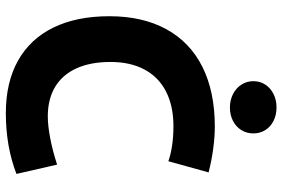

<svg xmlns="http://www.w3.org/2000/svg" viewBox="-176 -790 976 664"><g transform="rotate(90 312.0 -458.0)"><path d="M260.7 -846.2Q260.7 -869.6 272.7 -887.7Q284.7 -905.8 305.2 -916Q325.7 -926.3 351.6 -926.3Q377.4 -926.3 397.9 -916Q418.5 -905.8 429.9 -887.5Q441.4 -869.1 441.4 -846.2Q441.4 -823.2 429.9 -804.7Q418.5 -786.1 397.9 -775.6Q377.4 -765.1 351.6 -765.1Q326.2 -765.1 305.2 -775.9Q284.2 -786.6 272.5 -805.2Q260.7 -823.7 260.7 -846.2ZM36.1 -348.1Q36.1 -463.4 81.1 -545.4Q126 -627.4 211.7 -670.2Q297.4 -712.9 418 -712.9Q453.1 -712.9 494.6 -707.3Q536.1 -701.7 576.2 -691.4L537.6 -552.2Q514.6 -560.5 483.2 -565.2Q451.7 -569.8 417 -569.8Q346.7 -569.8 296.6 -544.2Q246.6 -518.6 220.5 -469.7Q194.3 -420.9 194.3 -352.1Q194.3 -283.2 216.3 -234.6Q238.3 -186 280.5 -160.6Q322.8 -135.3 382.3 -135.3Q414.1 -135.3 457.8 -143.6Q501.5 -151.9 549.3 -167.5L581.5 -26.9Q486.8 9.8 371.1 9.8Q265.1 9.8 189.9 -32.2Q114.7 -74.2 75.4 -154.5Q36.1 -234.9 36.1 -348.1Z"/></g></svg>

Font: Selawik
Style: Bold
Weight: 700
Designer: Aaron Bell
Foundry: Microsoft Corporation
Version: Version 1.01